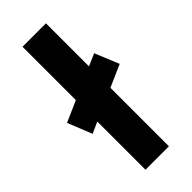

<svg xmlns="http://www.w3.org/2000/svg" viewBox="-243 -779 817 817"><g transform="rotate(-45 166.0 -370.0)"><path d="M93 0V-290L42 -267L-2 -377L93 -419V-740H234V-481L289 -505L334 -396L234 -352V0Z"/></g></svg>

Font: Readex Pro SemiBold
Style: Regular
Weight: 600
Designer: Bonnie Shaver-Troup, Thomas Jockin
Foundry: Lexend
Version: Version 1.204; ttfautohint (v1.8.4.7-5d5b)